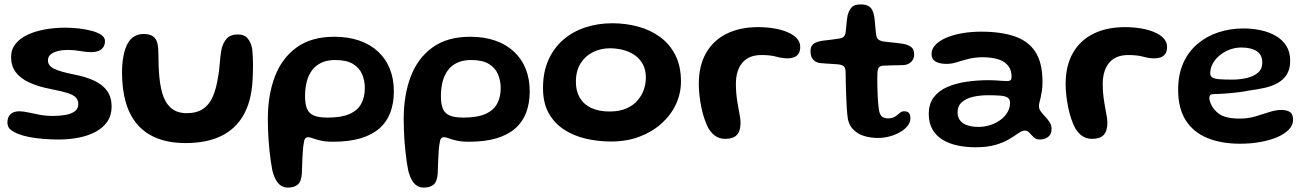

<svg xmlns="http://www.w3.org/2000/svg" viewBox="-20 -612 5898 867"><path d="M244 18Q210 18 176.2 15.2Q142.5 12.5 113.2 7Q84 1.5 63 -7Q41.5 -15.5 27.5 -26.8Q13.5 -38 13.5 -59.5Q13.5 -83 27.2 -96.2Q41 -109.5 67.5 -109.5Q85 -109.5 107.8 -104.2Q130.5 -99 159 -93.8Q187.5 -88.5 220 -88.5Q249.5 -88.5 275.2 -93Q301 -97.5 317.2 -109Q333.5 -120.5 333.5 -141Q333.5 -159.5 323 -171.2Q312.5 -183 285.5 -191.8Q258.5 -200.5 209 -210Q152 -221 112 -239.5Q72 -258 51 -286.2Q30 -314.5 30 -353.5Q30 -388.5 49.8 -413.5Q69.5 -438.5 104 -454.8Q138.5 -471 182.2 -479Q226 -487 274 -487Q304 -487 335.5 -483.5Q367 -480 394 -472.8Q421 -465.5 437.5 -454.2Q454 -443 454 -427Q454 -408.5 445.2 -397.2Q436.5 -386 422.8 -381.2Q409 -376.5 393.5 -376.5Q370 -376.5 342.5 -381.5Q315 -386.5 286.5 -386.5Q262 -386.5 241.5 -381.5Q221 -376.5 208.8 -366.2Q196.5 -356 196.5 -339.5Q196.5 -314.5 225.2 -301Q254 -287.5 312.5 -276Q367.5 -265.5 405.8 -247.5Q444 -229.5 464 -201.2Q484 -173 484 -131Q484 -91.5 465 -63.5Q446 -35.5 413 -17.5Q380 0.5 336.8 9.2Q293.5 18 244 18Z M818.5 34Q744 34 689.8 12.5Q635.5 -9 600.2 -50Q565 -91 548 -150Q531 -209 531 -284.5Q531 -303.5 532.5 -322Q534 -340.5 537.2 -357.8Q540.5 -375 545 -389Q556.5 -424.5 577.5 -441.5Q598.5 -458.5 628 -458.5Q656.5 -458.5 670.5 -448Q684.5 -437.5 689.2 -421.8Q694 -406 694.5 -390.5Q695 -380 695.2 -367.2Q695.5 -354.5 695.8 -341Q696 -327.5 696.2 -315Q696.5 -302.5 697.5 -292Q700.5 -234 712.8 -191.2Q725 -148.5 751.8 -124.8Q778.5 -101 823.5 -101Q868 -101 896.2 -119.8Q924.5 -138.5 940.5 -174.8Q956.5 -211 964.5 -263.5Q967.5 -278 969.2 -293.2Q971 -308.5 972.2 -324Q973.5 -339.5 975.2 -355Q977 -370.5 979.5 -386Q986.5 -419 1003.8 -437.8Q1021 -456.5 1054.5 -456.5Q1083 -456.5 1098 -439Q1113 -421.5 1119 -390.5Q1120.5 -373.5 1121.5 -356Q1122.5 -338.5 1122.5 -320.8Q1122.5 -303 1122 -285.2Q1121.5 -267.5 1120.5 -250Q1115.5 -155.5 1079.5 -92.2Q1043.5 -29 978 2.5Q912.5 34 818.5 34Z M1280.5 235Q1263.5 235 1250 227Q1236.5 219 1226.8 202Q1217 185 1210 158.5Q1206 138.5 1202.8 115.8Q1199.5 93 1197 69Q1194.5 45 1192.8 20.2Q1191 -4.5 1190.2 -28.8Q1189.5 -53 1189.5 -76Q1189.5 -183.5 1221.5 -267Q1253.5 -350.5 1320 -398.2Q1386.5 -446 1489.5 -446Q1553.5 -446 1603.2 -428.5Q1653 -411 1687.8 -378.5Q1722.5 -346 1740.5 -300.8Q1758.5 -255.5 1758.5 -200Q1758.5 -145.5 1742.2 -103Q1726 -60.5 1692.5 -31.5Q1659 -2.5 1607.5 12.8Q1556 28 1484.5 28Q1450.5 28 1428 22.8Q1405.5 17.5 1392.5 12.5Q1379.5 7.5 1372.5 7.5Q1363 7.5 1358 13.8Q1353 20 1351 38.5Q1349 48.5 1347.8 66.5Q1346.5 84.5 1345.5 105Q1344.5 125.5 1344 143.5Q1343.5 161.5 1343 172Q1340.5 208 1324.5 221.5Q1308.5 235 1280.5 235ZM1459.5 -81Q1521.5 -81 1558.2 -97.2Q1595 -113.5 1611.2 -143.5Q1627.5 -173.5 1627.5 -214.5Q1627.5 -247 1615.5 -276Q1603.5 -305 1574.5 -323Q1545.5 -341 1494 -341Q1458 -341 1432.2 -329.2Q1406.5 -317.5 1390 -296Q1373.5 -274.5 1365.5 -244.5Q1357.5 -214.5 1357.5 -178Q1357.5 -140.5 1367 -119.5Q1376.5 -98.5 1398.8 -89.8Q1421 -81 1459.5 -81Z M1894 235Q1877 235 1863.5 227Q1850 219 1840.2 202Q1830.5 185 1823.5 158.5Q1819.5 138.5 1816.2 115.8Q1813 93 1810.5 69Q1808 45 1806.2 20.2Q1804.5 -4.5 1803.8 -28.8Q1803 -53 1803 -76Q1803 -183.5 1835 -267Q1867 -350.5 1933.5 -398.2Q2000 -446 2103 -446Q2167 -446 2216.8 -428.5Q2266.5 -411 2301.2 -378.5Q2336 -346 2354 -300.8Q2372 -255.5 2372 -200Q2372 -145.5 2355.8 -103Q2339.5 -60.5 2306 -31.5Q2272.5 -2.5 2221 12.8Q2169.5 28 2098 28Q2064 28 2041.5 22.8Q2019 17.5 2006 12.5Q1993 7.5 1986 7.5Q1976.5 7.5 1971.5 13.8Q1966.5 20 1964.5 38.5Q1962.5 48.5 1961.2 66.5Q1960 84.5 1959 105Q1958 125.5 1957.5 143.5Q1957 161.5 1956.5 172Q1954 208 1938 221.5Q1922 235 1894 235ZM2073 -81Q2135 -81 2171.8 -97.2Q2208.5 -113.5 2224.8 -143.5Q2241 -173.5 2241 -214.5Q2241 -247 2229 -276Q2217 -305 2188 -323Q2159 -341 2107.5 -341Q2071.5 -341 2045.8 -329.2Q2020 -317.5 2003.5 -296Q1987 -274.5 1979 -244.5Q1971 -214.5 1971 -178Q1971 -140.5 1980.5 -119.5Q1990 -98.5 2012.2 -89.8Q2034.5 -81 2073 -81Z M2739.5 27Q2679.5 27 2624.5 14Q2569.5 1 2526 -27.5Q2482.5 -56 2457.2 -102Q2432 -148 2432 -214Q2432 -286.5 2456.5 -341.2Q2481 -396 2524 -433Q2567 -470 2623.8 -488.5Q2680.5 -507 2745 -507Q2805 -507 2860.8 -492Q2916.5 -477 2960.2 -445.2Q3004 -413.5 3029.5 -363.5Q3055 -313.5 3055 -244Q3055 -190.5 3032.5 -141.8Q3010 -93 2968 -55Q2926 -17 2868.2 5Q2810.5 27 2739.5 27ZM2733 -108.5Q2777 -108.5 2808.2 -122.2Q2839.5 -136 2859 -158.5Q2878.5 -181 2887.5 -207.8Q2896.5 -234.5 2896.5 -261Q2896.5 -297 2882.5 -322.5Q2868.5 -348 2845 -363.8Q2821.5 -379.5 2792.5 -386.8Q2763.5 -394 2733.5 -394Q2694 -394 2659 -377.2Q2624 -360.5 2602.2 -326.8Q2580.5 -293 2580.5 -242Q2580.5 -200.5 2598.2 -170.5Q2616 -140.5 2650 -124.5Q2684 -108.5 2733 -108.5Z M3255.5 15Q3237.5 15 3223.5 9Q3209.5 3 3198.8 -7.5Q3188 -18 3179 -32.5Q3169 -51.5 3160.8 -76Q3152.5 -100.5 3147 -127.5Q3141.5 -154.5 3138.5 -181.5Q3135.5 -208.5 3135.5 -232.5Q3135.5 -315 3168 -372.2Q3200.5 -429.5 3260.8 -459.5Q3321 -489.5 3403.5 -489.5Q3440 -489.5 3474 -484Q3508 -478.5 3535 -467.2Q3562 -456 3577.8 -439.2Q3593.5 -422.5 3593.5 -400.5Q3593.5 -380.5 3585.5 -369Q3577.5 -357.5 3564.5 -353Q3551.5 -348.5 3537.5 -348.5Q3512.5 -348.5 3485.8 -356Q3459 -363.5 3418.5 -363.5Q3361.5 -363.5 3332.2 -328.8Q3303 -294 3303 -232.5Q3303 -210 3305 -188.8Q3307 -167.5 3310.2 -148Q3313.5 -128.5 3316.8 -111.5Q3320 -94.5 3322 -81Q3324 -67.5 3324 -57.5Q3324 -20 3307.2 -2.5Q3290.5 15 3255.5 15Z M3944.5 11Q3912 11 3881.2 1.8Q3850.5 -7.5 3829.5 -31Q3808.5 -54.5 3806 -96.5Q3804.5 -110.5 3803.5 -127.2Q3802.5 -144 3801.8 -163Q3801 -182 3800.2 -202.2Q3799.5 -222.5 3799.2 -243.2Q3799 -264 3798.5 -284Q3798.5 -306.5 3789.5 -313.2Q3780.5 -320 3763.5 -321.5Q3754 -322.5 3740.2 -323.2Q3726.5 -324 3712 -325Q3697.5 -326 3685 -327Q3663.5 -329.5 3651.8 -343Q3640 -356.5 3640 -381Q3640 -398 3647 -407Q3654 -416 3666 -420.8Q3678 -425.5 3693 -428Q3718 -430.5 3735.2 -433Q3752.5 -435.5 3767 -437.5Q3782.5 -439.5 3790 -446.2Q3797.5 -453 3799 -470Q3800.5 -481 3801.5 -494Q3802.5 -507 3804 -520Q3805.5 -533 3807.5 -542.5Q3814.5 -568 3826.8 -580Q3839 -592 3865.5 -592Q3887 -592 3899.5 -585.8Q3912 -579.5 3918.5 -566.8Q3925 -554 3928.5 -533.5Q3930 -519.5 3931 -508.5Q3932 -497.5 3932.8 -488.2Q3933.5 -479 3934.5 -471Q3935.5 -463 3936.5 -455Q3938 -440 3947 -433.2Q3956 -426.5 3971 -424.5Q3984.5 -423 3999.2 -421.2Q4014 -419.5 4028 -418.2Q4042 -417 4052.5 -415Q4075 -412 4091.5 -401.8Q4108 -391.5 4108 -367Q4108 -345.5 4094.5 -332.5Q4081 -319.5 4059.5 -318Q4031.5 -317 4007 -316.8Q3982.5 -316.5 3968.5 -315.5Q3957.5 -315 3950.2 -309Q3943 -303 3942 -281Q3941.5 -264.5 3941.5 -247.5Q3941.5 -230.5 3942 -213.5Q3942.5 -196.5 3943.2 -180.2Q3944 -164 3945.2 -149.5Q3946.5 -135 3948 -122.5Q3951 -97 3961 -87.2Q3971 -77.5 3990 -77.5Q4010 -77.5 4021.8 -85.5Q4033.5 -93.5 4042.5 -101.5Q4051.5 -109.5 4062.5 -109.5Q4078 -109.5 4084.5 -101.5Q4091 -93.5 4091 -78Q4091 -59 4078 -43Q4065 -27 4043.5 -14.8Q4022 -2.5 3996.2 4.2Q3970.5 11 3944.5 11Z M4384.5 53Q4343 53 4305.2 45.2Q4267.5 37.5 4237.8 19.8Q4208 2 4191 -27Q4174 -56 4174 -97.5Q4174 -143 4196.5 -172.8Q4219 -202.5 4257.8 -219.2Q4296.5 -236 4345 -243Q4393.5 -250 4445.5 -250Q4460.5 -250 4476 -249Q4491.5 -248 4504.8 -247Q4518 -246 4527 -246Q4539 -246 4543.5 -250.2Q4548 -254.5 4548 -264.5Q4548 -280.5 4544 -293Q4540 -305.5 4532.5 -315Q4525 -324.5 4514.5 -331.5Q4497.5 -343 4472.2 -348.2Q4447 -353.5 4418 -353.5Q4383 -353.5 4354.2 -346.2Q4325.5 -339 4301.2 -331.2Q4277 -323.5 4255 -323.5Q4222.5 -323.5 4204.5 -334.2Q4186.5 -345 4186.5 -368.5Q4186.5 -391.5 4204.5 -410Q4222.5 -428.5 4253.5 -441.8Q4284.5 -455 4325 -462Q4365.5 -469 4410.5 -469Q4501 -469 4562.8 -447.5Q4624.5 -426 4656 -376.8Q4687.5 -327.5 4687.5 -243Q4687.5 -220 4685 -202.8Q4682.5 -185.5 4679.5 -172.8Q4676.5 -160 4674 -150.5Q4671.5 -141 4671.5 -133Q4671.5 -120 4680 -108.5Q4688.5 -97 4700 -85Q4711.5 -73 4720 -59.5Q4728.5 -46 4728.5 -29.5Q4728.5 -4.5 4712.2 6.8Q4696 18 4676 18Q4658.5 18 4647.8 7.8Q4637 -2.5 4628.2 -12.5Q4619.5 -22.5 4608 -22.5Q4601 -22.5 4592.2 -18.2Q4583.5 -14 4571 -5.5Q4556 5.5 4532 19.2Q4508 33 4472.2 43Q4436.5 53 4384.5 53ZM4399 -39Q4425.5 -39 4451 -47Q4476.5 -55 4496.8 -69.8Q4517 -84.5 4529 -104.5Q4541 -124.5 4541 -148Q4541 -163.5 4530.8 -170.8Q4520.5 -178 4498.5 -180Q4476.5 -182 4441 -182Q4405.5 -182 4374 -174.8Q4342.5 -167.5 4323.2 -150.5Q4304 -133.5 4304 -104Q4304 -82 4315.8 -67.5Q4327.5 -53 4348.8 -46Q4370 -39 4399 -39Z M4912 15Q4894 15 4880 9Q4866 3 4855.2 -7.5Q4844.5 -18 4835.5 -32.5Q4825.5 -51.5 4817.2 -76Q4809 -100.5 4803.5 -127.5Q4798 -154.5 4795 -181.5Q4792 -208.5 4792 -232.5Q4792 -315 4824.5 -372.2Q4857 -429.5 4917.2 -459.5Q4977.5 -489.5 5060 -489.5Q5096.5 -489.5 5130.5 -484Q5164.5 -478.5 5191.5 -467.2Q5218.5 -456 5234.2 -439.2Q5250 -422.5 5250 -400.5Q5250 -380.5 5242 -369Q5234 -357.5 5221 -353Q5208 -348.5 5194 -348.5Q5169 -348.5 5142.2 -356Q5115.5 -363.5 5075 -363.5Q5018 -363.5 4988.8 -328.8Q4959.5 -294 4959.5 -232.5Q4959.5 -210 4961.5 -188.8Q4963.5 -167.5 4966.8 -148Q4970 -128.5 4973.2 -111.5Q4976.5 -94.5 4978.5 -81Q4980.5 -67.5 4980.5 -57.5Q4980.5 -20 4963.8 -2.5Q4947 15 4912 15Z M5580 37Q5494.5 37 5431.5 11Q5368.5 -15 5334.2 -69Q5300 -123 5300 -206Q5300 -275 5323 -326.8Q5346 -378.5 5386.8 -413.2Q5427.5 -448 5481 -465.8Q5534.5 -483.5 5595 -483.5Q5636 -483.5 5674 -475.2Q5712 -467 5741.8 -449.5Q5771.5 -432 5788.8 -404.5Q5806 -377 5806 -338Q5806 -300.5 5790.8 -276Q5775.5 -251.5 5749.2 -237Q5723 -222.5 5689.2 -215Q5655.5 -207.5 5619 -203Q5598.5 -198.5 5569.2 -195Q5540 -191.5 5512 -189.5Q5484 -187.5 5467.5 -187.5Q5452.5 -187.5 5446.8 -183.8Q5441 -180 5441 -169.5Q5441 -159 5447 -144.5Q5453 -130 5464 -117Q5484.5 -93 5511.5 -84.8Q5538.5 -76.5 5578.5 -76.5Q5615.5 -76.5 5648.8 -86.2Q5682 -96 5711.2 -105.8Q5740.5 -115.5 5766 -115.5Q5790.5 -115.5 5804.8 -106.2Q5819 -97 5819 -70.5Q5819 -47 5800.2 -27.2Q5781.5 -7.5 5748.8 6.8Q5716 21 5672.5 29Q5629 37 5580 37ZM5544 -252.5Q5579 -252.5 5610 -259.8Q5641 -267 5660.5 -283.8Q5680 -300.5 5680 -329.5Q5680 -364.5 5654.8 -381Q5629.5 -397.5 5585 -397.5Q5558.5 -397.5 5533.5 -388.2Q5508.5 -379 5488.5 -362.8Q5468.5 -346.5 5456.8 -325.5Q5445 -304.5 5445 -281Q5445 -268 5455 -262Q5465 -256 5486.8 -254.2Q5508.5 -252.5 5544 -252.5Z"/></svg>

Font: Gluten Medium
Style: Regular
Weight: 500
Designer: Tyler Finck
Foundry: Etcetera Type Company
Version: Version 1.300